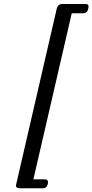

<svg xmlns="http://www.w3.org/2000/svg" viewBox="-20 -746 472 980"><path d="M209 169.4Q225.1 169.4 225.1 184.1Q225.1 188 224.1 192.4Q218.8 214.8 200.7 214.8H80.1Q61.5 214.8 61.5 201.2Q61.5 198.2 62.5 195.3L269.5 -701.2Q275.4 -725.6 297.4 -725.6H418Q431.6 -725.6 432.1 -711.9Q432.1 -707.5 430.7 -702.1Q425.3 -678.2 404.8 -678.2H346.2L150.4 169.4Z"/></svg>

Font: Caudex
Style: Bold
Weight: 700
Italic angle: -13°
Version: Version 1.04